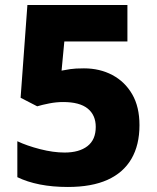

<svg xmlns="http://www.w3.org/2000/svg" viewBox="-20 -734 623 764"><path d="M314 -462Q377 -462 427 -435.5Q477 -409 506 -359Q535 -309 535 -236Q535 -157 503 -102Q471 -47 408 -18.5Q345 10 250 10Q189 10 138.5 0Q88 -10 49 -29V-172Q87 -154 139.5 -140.5Q192 -127 237 -127Q295 -127 328 -152.5Q361 -178 361 -229Q361 -276 329 -302Q297 -328 231 -328Q204 -328 176 -322.5Q148 -317 128 -311L62 -345L89 -714H487V-569H236L225 -453Q241 -456 260 -459Q279 -462 314 -462Z"/></svg>

Font: Noto Sans Syriac Eastern ExtraBold
Style: Regular
Weight: 800
Designer: Patrick Giasson and the Monotype Design Team
Foundry: Monotype Imaging Inc.
Version: Version 3.001